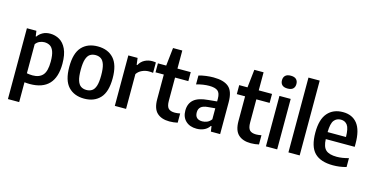

<svg xmlns="http://www.w3.org/2000/svg" viewBox="-94 -1296 3903 2003"><g transform="rotate(15 1857.0 -294.0)"><path d="M60.5 220V-545H163L171.5 -486.5H177.5Q197.5 -516 231.5 -534.8Q265.5 -553.5 311 -553.5Q365.5 -553.5 411.8 -527Q458 -500.5 486.2 -441Q514.5 -381.5 514.5 -282.5Q514.5 9.5 239.5 9.5Q225 9.5 210 8.5Q195 7.5 182 6V220ZM244 -85Q316.5 -85 353.8 -127Q391 -169 391 -272Q391 -344 376 -383Q361 -422 335 -436.8Q309 -451.5 276 -451.5Q249.5 -451.5 224 -440Q198.5 -428.5 182 -405V-91Q194.5 -88.5 211.8 -86.8Q229 -85 244 -85Z M826 10Q717.5 10 654.5 -57.2Q591.5 -124.5 591.5 -271Q591.5 -418.5 653.8 -486Q716 -553.5 826 -553.5Q935 -553.5 997.5 -485.5Q1060 -417.5 1060 -272Q1060 -125 997.2 -57.5Q934.5 10 826 10ZM826 -83.5Q860.5 -83.5 885.2 -99.8Q910 -116 923.2 -156.5Q936.5 -197 936.5 -270Q936.5 -345 923 -386.2Q909.5 -427.5 884.8 -443.8Q860 -460 826 -460Q791.5 -460 766.8 -443.8Q742 -427.5 728.5 -386.8Q715 -346 715 -272.5Q715 -198.5 728.2 -157.5Q741.5 -116.5 766.2 -100Q791 -83.5 826 -83.5Z M1156 0V-545H1256L1265.5 -472H1272Q1295 -513.5 1332.5 -532.8Q1370 -552 1413.5 -552Q1424.5 -552 1434.5 -551Q1444.5 -550 1452.5 -548.5V-436Q1441 -438.5 1429.5 -439Q1418 -439.5 1406 -439.5Q1369.5 -439.5 1333.8 -423.2Q1298 -407 1277.5 -376V0Z M1747.5 9.5Q1660.5 9.5 1612.8 -35.2Q1565 -80 1565 -181V-448H1475.5V-545H1565L1586.5 -740H1686.5V-545H1830V-448H1686.5V-198Q1686.5 -139 1708.2 -116.2Q1730 -93.5 1778 -93.5Q1801.5 -93.5 1835 -100V-0.5Q1816 4 1793 6.8Q1770 9.5 1747.5 9.5Z M2040 9.5Q1966 9.5 1922.5 -31.8Q1879 -73 1879 -144Q1879 -219 1927 -261.2Q1975 -303.5 2082.5 -312L2175 -321V-350Q2175 -411.5 2146.5 -434.2Q2118 -457 2054 -457Q2024.5 -457 1988 -451.8Q1951.5 -446.5 1916.5 -435.5V-531.5Q1951.5 -542.5 1994.5 -548Q2037.5 -553.5 2075 -553.5Q2186.5 -553.5 2240 -507.5Q2293.5 -461.5 2293.5 -343.5V0H2193.5L2185 -57.5H2178.5Q2155.5 -23 2119.2 -6.8Q2083 9.5 2040 9.5ZM1999 -156.5Q1999 -80 2078.5 -80Q2103 -80 2128.8 -90.5Q2154.5 -101 2175 -128V-247L2094 -239.5Q2044.5 -235 2021.8 -214.2Q1999 -193.5 1999 -156.5Z M2625.5 9.5Q2538.5 9.5 2490.8 -35.2Q2443 -80 2443 -181V-448H2353.5V-545H2443L2464.5 -740H2564.5V-545H2708V-448H2564.5V-198Q2564.5 -139 2586.2 -116.2Q2608 -93.5 2656 -93.5Q2679.5 -93.5 2713 -100V-0.5Q2694 4 2671 6.8Q2648 9.5 2625.5 9.5Z M2788 0V-545H2909.5V0ZM2849 -641Q2809.5 -641 2790.2 -659.2Q2771 -677.5 2771 -710Q2771 -742.5 2790.2 -761Q2809.5 -779.5 2849 -779.5Q2888.5 -779.5 2907.8 -761Q2927 -742.5 2927 -710Q2927 -677.5 2907.8 -659.2Q2888.5 -641 2849 -641Z M3031 0V-808H3152.5V0Z M3513.5 10Q3378.5 10 3313.5 -56Q3248.5 -122 3248.5 -273.5Q3248.5 -415 3308.2 -484.2Q3368 -553.5 3473.5 -553.5Q3575 -553.5 3629.5 -484Q3684 -414.5 3684 -270V-235H3371.5Q3374.5 -151.5 3410.8 -118.8Q3447 -86 3529 -86Q3558 -86 3589.8 -91Q3621.5 -96 3656.5 -105.5V-9.5Q3617.5 1 3583 5.5Q3548.5 10 3513.5 10ZM3472.5 -472Q3426.5 -472 3399.5 -438Q3372.5 -404 3371 -310.5H3569.5Q3568 -404 3542.8 -438Q3517.5 -472 3472.5 -472Z"/></g></svg>

Font: Encode Sans Semi Condensed SemiBold
Style: Regular
Weight: 600
Width: 4
Designer: Multiple Designers
Foundry: Impallari Type
Version: Version 3.000; ttfautohint (v1.8.3) -l 8 -r 50 -G 200 -x 14 